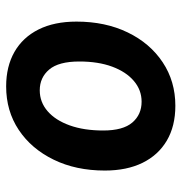

<svg xmlns="http://www.w3.org/2000/svg" viewBox="-2 -594 604 640"><g transform="rotate(90 300.0 -274.0)"><path d="M268 7.5Q201.5 7.5 153 -20.2Q104.5 -48 78.2 -100.5Q52 -153 52 -227Q52 -323 88 -397.5Q124 -472 187.5 -514.2Q251 -556.5 332.5 -556.5Q400.5 -556.5 448.8 -528Q497 -499.5 522.8 -447Q548.5 -394.5 548.5 -321.5Q548.5 -225 512.2 -150.8Q476 -76.5 413 -34.5Q350 7.5 268 7.5ZM281 -104.5Q320.5 -104.5 350.8 -130.8Q381 -157 398 -204.5Q415 -252 415 -316Q415 -382 388.5 -413Q362 -444 319 -444Q280 -444 249.8 -418.2Q219.5 -392.5 202.2 -346Q185 -299.5 185 -236.5Q185 -167.5 211.8 -136Q238.5 -104.5 281 -104.5Z"/></g></svg>

Font: Spline Sans Mono SemiBold
Style: Italic
Weight: 600
Italic angle: -4°
Monospace: yes
Version: Version 1.004